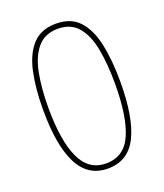

<svg xmlns="http://www.w3.org/2000/svg" viewBox="-136 -816 781 915"><g transform="rotate(-20 254.5 -358.0)"><path d="M254 9Q154 9 106 -84.5Q58 -178 58 -359Q58 -468 76 -550.5Q94 -633 137 -679Q180 -725 255 -725Q331 -725 373 -679Q415 -633 432.5 -551Q450 -469 450 -360Q450 -179 403.5 -85Q357 9 254 9ZM254 -17Q346 -17 384.5 -105.5Q423 -194 423 -360Q423 -460 408.5 -536.5Q394 -613 357.5 -656Q321 -699 255 -699Q190 -699 152.5 -655.5Q115 -612 100 -535.5Q85 -459 85 -360Q85 -194 125.5 -105.5Q166 -17 254 -17Z"/></g></svg>

Font: Noto Sans Tamil SemiCondensed Thin
Style: Regular
Weight: 100
Width: 4
Designer: Jelle Bosma - Monotype Design Team
Foundry: Monotype Imaging Inc.
Version: Version 2.004; ttfautohint (v1.8.4.7-5d5b)